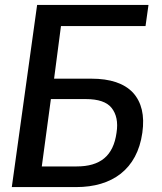

<svg xmlns="http://www.w3.org/2000/svg" viewBox="-20 -761 661 781"><path d="M28 0H290C436 0 538 -72 559 -221C569 -292 556 -345 521 -384C485 -422 429 -441 351 -441H200L228 -655H572L584 -741H131ZM187 -358H329C380 -358 415 -346 434 -322C453 -298 461 -265 454 -221C441 -126 387 -84 292 -84H150Z"/></svg>

Font: Cheyenne Sans Medium
Style: Italic
Weight: 500
Italic angle: -8.13011°
Designer: The Public Sans project authors (U.S. Web Design System), Libre Franklin designed by Pablo Impallari and Rodrigo Fuenzal
Foundry: The Cheyenne Sans Project Authors
Version: Version 2.007